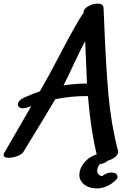

<svg xmlns="http://www.w3.org/2000/svg" viewBox="-111 -873 731 1055"><path d="M367 -414 357 -647Q333 -604 289 -509Q251 -428 238 -404Q308 -414 367 -414ZM458 13Q429 13 425 -5Q389 -148 372 -345Q282 -346 193 -328Q99 -171 18 -39Q10 -25 -15.5 -15.5Q-41 -6 -63 -6Q-91 -6 -91 -21Q-91 -27 -87 -34Q-7 -174 61 -290L44 -284Q28 -278 15 -278Q2 -278 -5.5 -284Q-13 -290 -13 -299Q-13 -309 -3.5 -319.5Q6 -330 24 -338Q71 -359 108 -371Q162 -464 223 -582Q293 -717 341 -793Q344 -797 349 -801L348 -806Q348 -824 373.5 -838.5Q399 -853 425 -853Q457 -853 458 -829L461 -762Q470 -521 484.5 -356.5Q499 -192 537 -46Q541 -31 529 -17.5Q517 -4 496.5 4.5Q476 13 458 13ZM535 98Q535 107 527 115Q503 139 473 151.5Q443 164 410 162Q385 160 364 149Q343 138 332 117Q325 104 325 88Q325 55 349 24Q368 -1 397 -15.5Q426 -30 459 -32Q471 -34 481.5 -28Q492 -22 492 -12Q492 -9 490 -3Q478 23 438 29Q431 37 428 44Q423 54 423 65Q423 73 426 79Q434 92 449 95H451L453 93Q462 85 475 80Q488 75 501 75Q507 75 517 77Q525 79 530 85Q535 91 535 98ZM441 27 439 29Q442 28 441 27Z"/></svg>

Font: Sedgwick Ave
Style: Regular
Weight: 400
Designer: Kevin Burke, Pedro Vergani
Foundry: Google, Inc.
Version: Version 1.000